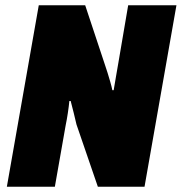

<svg xmlns="http://www.w3.org/2000/svg" viewBox="-20 -708 689 728"><path d="M6 0 127 -688H303L378 -462Q383 -448 388 -431.5Q393 -415 398 -398Q403 -381 406 -366H411Q415 -390 420 -419Q425 -448 429 -471L466 -688H649L528 0H351L270 -236Q266 -255 259.5 -280Q253 -305 248 -325H243Q241 -304 237 -278Q233 -252 229 -233L188 0Z"/></svg>

Font: Archivo Condensed Black
Style: Italic
Weight: 900
Width: 3
Italic angle: -10°
Designer: Hector Gatti
Foundry: Omnibus-Type
Version: Version 2.001